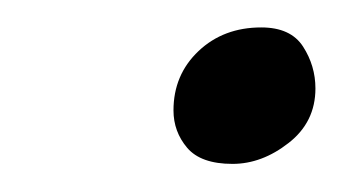

<svg xmlns="http://www.w3.org/2000/svg" viewBox="-20 -491 265 140"><path d="M149.5 -371.5Q126.5 -371.5 116.5 -383.2Q106.5 -395 106.5 -410.5Q106.5 -436.5 124.8 -453.8Q143 -471 170.5 -471Q192 -471 201 -457Q210 -443 210 -426.5Q210 -402 190.5 -386.8Q171 -371.5 149.5 -371.5Z"/></svg>

Font: Grandstander ExtraLight
Style: Italic
Weight: 200
Italic angle: -15°
Designer: Tyler Finck
Foundry: Etcetera Type Co
Version: Version 1.200; ttfautohint (v1.8.3)